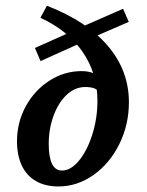

<svg xmlns="http://www.w3.org/2000/svg" viewBox="-20 -651 523 682"><path d="M40.4 -149.7Q40.4 -216.5 71.7 -273.7Q103 -330.8 155.9 -364.6Q208.8 -398.4 269.4 -398.4Q292.9 -398.4 309.6 -391.8Q326.3 -385.3 338.7 -369.5L334.4 -323.8Q325.7 -333.2 313.6 -337.6Q301.5 -341.9 282.8 -341.9Q246.3 -341.9 216.8 -314.2Q187.3 -286.4 170.2 -239.8Q153.1 -193.3 153.1 -139.8Q153.1 -92.9 164.8 -69Q176.4 -45.2 200.1 -45.2Q231.5 -45.2 260.6 -80.5Q289.8 -115.8 307.9 -173.2Q326.1 -230.6 326.1 -293.5Q326.1 -390.3 273.3 -466.9Q220.5 -543.5 123.5 -587.8L146.7 -630.6Q288.5 -575.8 363.2 -487.9Q437.9 -400 437.9 -287.9Q437.9 -208.1 403.8 -139.1Q369.7 -70.2 312 -29.4Q254.3 11.3 187.7 11.3Q140.8 11.3 107.8 -7.7Q74.7 -26.7 57.6 -62.7Q40.4 -98.7 40.4 -149.7ZM104 -480.6 244.6 -543.3 280.9 -504.7 124.1 -434ZM244.6 -544.1 417.2 -619.9 437.4 -573.3 280.9 -505.5Z"/></svg>

Font: Playfair Micro SmCond SmLight
Style: Italic
Weight: 360
Width: 4
Italic angle: -15.6°
Designer: Claus Eggers Sørensen
Foundry: Claus Eggers Sørensen
Version: Version 2.203;Glyphs 3.3 (3326)